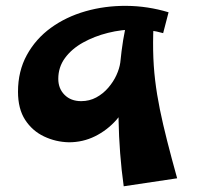

<svg xmlns="http://www.w3.org/2000/svg" viewBox="-20 -633 700 672"><path d="M221 -135Q175 -136 134 -155.5Q93 -175 68 -213.5Q43 -252 43 -312Q43 -384 74 -440.5Q105 -497 158 -535.5Q211 -574 279 -593.5Q347 -613 422 -612.5Q497 -612 570 -590L551 -517Q506 -530 456 -530Q406 -530 358 -518Q310 -506 270.5 -484Q231 -462 207.5 -430Q184 -398 184 -357Q184 -323 206 -301Q228 -279 264 -279Q293 -279 317 -292Q341 -305 359 -326Q377 -347 387.5 -370Q398 -393 401 -414L459 -389Q458 -341 439 -295.5Q420 -250 387.5 -213.5Q355 -177 312.5 -156Q270 -135 221 -135ZM413 19Q405 -38 400.5 -97Q396 -156 395 -213.5Q394 -271 396 -322Q398 -373 401 -414Q405 -455 411 -492.5Q417 -530 426 -563L519 -577Q515 -511 516 -456.5Q517 -402 523 -352Q529 -302 539.5 -250.5Q550 -199 565 -140Q580 -81 600 -9Z"/></svg>

Font: Marhey Medium
Style: Regular
Weight: 500
Designer: Nur Syamsi & Bustanul Arifin
Foundry: Namelatype
Version: Version 1.000